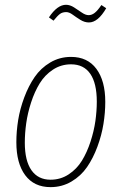

<svg xmlns="http://www.w3.org/2000/svg" viewBox="-20 -767 505 797"><path d="M349.1 -673.8Q331.1 -673.8 313.7 -684.6Q296.4 -695.3 281.7 -706.1Q267.1 -716.8 254.9 -716.8Q239.3 -716.8 229 -709.2Q218.8 -701.7 202.1 -681.2L183.1 -694.8Q217.8 -747.1 253.9 -747.1Q270.5 -747.1 287.4 -736.3Q304.2 -725.6 319.6 -714.8Q335 -704.1 348.1 -704.1Q361.3 -704.1 373.5 -713.9Q385.7 -723.6 400.9 -746.1L420.9 -732.9Q386.7 -673.8 349.1 -673.8ZM189.9 9.8Q121.6 9.8 84.7 -39.6Q47.9 -88.9 47.9 -176.8Q47.9 -221.7 55.4 -268.6Q63 -315.4 80.8 -363Q98.6 -410.6 124 -447.5Q149.4 -484.4 188.5 -507.6Q227.5 -530.8 274.9 -530.8Q343.3 -530.8 380.1 -481.2Q417 -431.6 417 -344.2Q417 -299.3 409.4 -252.4Q401.9 -205.6 384.3 -158Q366.7 -110.4 341.3 -73.5Q315.9 -36.6 276.6 -13.4Q237.3 9.8 189.9 9.8ZM189.9 -21Q231.4 -21 265.1 -43.2Q298.8 -65.4 320.1 -100.1Q341.3 -134.8 355.7 -179Q370.1 -223.1 376 -264.9Q381.8 -306.6 381.8 -345.2Q381.8 -421.4 354.7 -460.7Q327.6 -500 274.9 -500Q233.4 -500 199.7 -477.8Q166 -455.6 144.8 -420.9Q123.5 -386.2 109.1 -341.8Q94.7 -297.4 88.9 -255.6Q83 -213.9 83 -174.8Q83 -99.6 110.6 -60.3Q138.2 -21 189.9 -21Z"/></svg>

Font: Fira Sans Compressed UltraLight
Style: Italic
Weight: 200
Width: 3
Italic angle: -8°
Designer: Carrois Corporate & Edenspiekermann AG
Foundry: Carrois Corporate GbR & Edenspiekermann AG
Version: Version 4.203;PS 004.203;hotconv 1.0.88;makeotf.lib2.5.64775